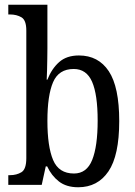

<svg xmlns="http://www.w3.org/2000/svg" viewBox="-20 -780 569 810"><path d="M310 10Q260 10 228.5 -14.5Q197 -39 179 -78H173L156 0H15V-41H22Q50 -41 70.5 -53.5Q91 -66 91 -113V-651Q91 -695 70.5 -707Q50 -719 22 -719H15V-760H180V-575Q180 -557 179.5 -532Q179 -507 178.5 -482.5Q178 -458 177 -444H180Q198 -490 229.5 -518Q261 -546 313 -546Q395 -546 439 -479.5Q483 -413 483 -269Q483 -124 437.5 -57Q392 10 310 10ZM292 -48Q346 -48 369 -105.5Q392 -163 392 -271Q392 -381 368.5 -435Q345 -489 291 -489Q228 -489 204 -433.5Q180 -378 180 -270Q180 -162 204 -105Q228 -48 292 -48Z"/></svg>

Font: Noto Serif Myanmar Cond
Style: Regular
Weight: 400
Width: 3
Designer: Ben Mitchell and the Monotype Design Team
Foundry: Monotype Imaging Inc.
Version: Version 2.106; ttfautohint (v1.8.4.7-5d5b)